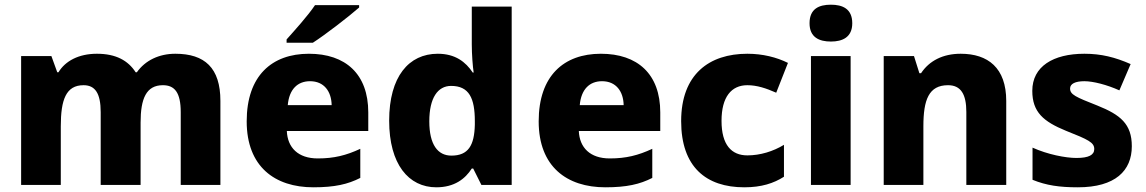

<svg xmlns="http://www.w3.org/2000/svg" viewBox="-20 -788 4883 818"><path d="M727 -559C658 -559 599 -531 563 -480H558C526 -530 474 -559 393 -559C315 -559 258 -528 229 -480H224L199 -549H70V0H239V-250C239 -363 261 -425 336 -425C385 -425 409 -391 409 -310V0H579V-266C579 -368 603 -425 674 -425C724 -425 750 -394 750 -310V0H919V-358C919 -499 852 -559 727 -559Z M1510 -756V-766H1322C1292 -721 1234 -657 1201 -620V-606H1313C1366 -640 1467 -718 1510 -756ZM1296 -559C1138 -559 1031 -465 1031 -271C1031 -78 1151 10 1315 10C1406 10 1462 -3 1515 -30V-154C1455 -126 1403 -113 1334 -113C1250 -113 1205 -159 1202 -230H1549V-309C1549 -473 1452 -559 1296 -559ZM1301 -442C1361 -442 1392 -398 1393 -340H1206C1212 -408 1248 -442 1301 -442Z M1839 10C1916 10 1962 -26 1990 -70H1996L2031 0H2160V-760H1990V-598C1990 -557 1994 -505 1998 -479H1994C1964 -524 1920 -559 1845 -559C1722 -559 1638 -462 1638 -274C1638 -88 1721 10 1839 10ZM1903 -125C1845 -125 1809 -172 1809 -271C1809 -371 1845 -422 1902 -422C1979 -422 2003 -369 2003 -272V-257C2001 -168 1975 -125 1903 -125Z M2540 -559C2382 -559 2275 -465 2275 -271C2275 -78 2395 10 2559 10C2650 10 2706 -3 2759 -30V-154C2699 -126 2647 -113 2578 -113C2494 -113 2449 -159 2446 -230H2793V-309C2793 -473 2696 -559 2540 -559ZM2545 -442C2605 -442 2636 -398 2637 -340H2450C2456 -408 2492 -442 2545 -442Z M3151 10C3224 10 3276 -7 3320 -35V-171C3274 -143 3219 -126 3164 -126C3097 -126 3054 -170 3054 -273C3054 -375 3096 -425 3164 -425C3205 -425 3244 -412 3287 -393L3337 -520C3289 -544 3229 -559 3164 -559C3002 -559 2882 -472 2882 -272C2882 -77 2988 10 3151 10Z M3520 -768C3470 -768 3429 -751 3429 -689C3429 -629 3470 -611 3520 -611C3569 -611 3611 -629 3611 -689C3611 -751 3569 -768 3520 -768ZM3604 -549H3435V0H3604Z M4073 -559C3997 -559 3939 -529 3904 -476H3897L3874 -549H3745V0H3914V-250C3914 -363 3937 -425 4019 -425C4074 -425 4097 -386 4097 -311V0H4267V-358C4267 -499 4189 -559 4073 -559Z M4802 -165C4802 -260 4753 -299 4656 -338C4562 -375 4539 -385 4539 -411C4539 -431 4561 -442 4600 -442C4637 -442 4696 -427 4749 -403L4797 -515C4731 -544 4672 -559 4600 -559C4467 -559 4378 -505 4378 -401C4378 -310 4426 -270 4521 -231C4617 -193 4642 -181 4642 -153C4642 -128 4619 -115 4566 -115C4520 -115 4443 -130 4379 -159V-22C4438 2 4494 10 4572 10C4732 10 4802 -61 4802 -165Z"/></svg>

Font: Noto Sans Lao ExtraBold
Style: Regular
Weight: 800
Designer: Monotype Design Team
Foundry: Monotype Imaging Inc.
Version: Version 2.003